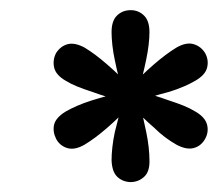

<svg xmlns="http://www.w3.org/2000/svg" viewBox="-20 -608 437 380"><path d="M366.9 -448.4Q357.3 -442.7 344.4 -437.1Q331.5 -431.5 316.1 -426.6Q291.9 -420.2 280.2 -416.5Q268.5 -412.9 245.2 -406.5L231.5 -429.8Q246 -444.4 259.3 -457.3Q272.6 -470.2 284.7 -480.6Q296.8 -491.1 307.7 -499.2Q318.5 -507.3 329 -513.7Q348.4 -525 363.3 -520.6Q378.2 -516.1 386.3 -502.4Q393.5 -488.7 389.9 -474.2Q386.3 -459.7 366.9 -448.4ZM329 -321.8Q317.7 -328.2 306.9 -336.3Q296 -344.4 284.7 -355.6Q275 -363.7 260.9 -377.4Q246.8 -391.1 232.3 -406.5L245.2 -429.8Q265.3 -425 282.7 -419.8Q300 -414.5 315.3 -408.9Q330.6 -404 343.5 -398.8Q356.5 -393.5 366.9 -387.1Q386.3 -375.8 389.9 -360.9Q393.5 -346 385.5 -332.3Q377.4 -318.5 362.9 -314.9Q348.4 -311.3 329 -321.8ZM200.8 -291.1Q200.8 -302.4 202.4 -316.9Q204 -331.5 207.3 -346.8Q211.3 -362.1 215.7 -379.8Q220.2 -397.6 225.8 -417.7H252.4Q258.1 -397.6 262.1 -380.2Q266.1 -362.9 269.4 -346.8Q272.6 -331.5 274.2 -316.9Q275.8 -302.4 275.8 -291.1Q276.6 -268.5 265.3 -258.1Q254 -247.6 237.9 -247.6Q221.8 -248.4 211.7 -258.5Q201.6 -268.5 200.8 -291.1ZM109.7 -387.1Q119.4 -392.7 132.3 -398.4Q145.2 -404 160.5 -408.9Q175.8 -413.7 193.5 -418.5Q211.3 -423.4 232.3 -429L245.2 -405.6Q230.6 -391.1 217.3 -378.2Q204 -365.3 191.9 -354.8Q179.8 -344.4 169 -336.3Q158.1 -328.2 147.6 -321.8Q128.2 -310.5 113.3 -314.9Q98.4 -319.4 91.1 -333.1Q83.9 -347.6 87.1 -361.3Q90.3 -375 109.7 -387.1ZM147.6 -513.7Q158.1 -507.3 169 -499.2Q179.8 -491.1 191.9 -480.6Q204 -470.2 217.3 -457.3Q230.6 -444.4 245.2 -429L231.5 -405.6Q211.3 -410.5 194 -415.7Q176.6 -421 161.3 -426.6Q146 -431.5 133.1 -436.7Q120.2 -441.9 109.7 -448.4Q90.3 -459.7 87.1 -474.6Q83.9 -489.5 91.1 -503.2Q100 -516.9 114.1 -520.6Q128.2 -524.2 147.6 -513.7ZM275.8 -544.4Q275.8 -533.1 274.2 -519.4Q272.6 -505.6 269.4 -490.3Q266.1 -474.2 261.7 -456.5Q257.3 -438.7 251.6 -417.7H225Q219.4 -437.9 214.9 -455.2Q210.5 -472.6 207.3 -488.7Q204 -504 202.4 -518.5Q200.8 -533.1 200.8 -544.4Q200.8 -566.9 211.7 -577.4Q222.6 -587.9 238.7 -587.9Q254 -587.9 264.9 -577.4Q275.8 -566.9 275.8 -544.4Z"/></svg>

Font: Playfair Micro SmCond SmLight
Style: Italic
Weight: 360
Width: 4
Italic angle: -15.6°
Designer: Claus Eggers Sørensen
Foundry: Claus Eggers Sørensen
Version: Version 2.203;Glyphs 3.3 (3326)